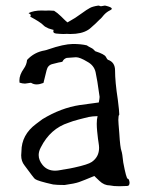

<svg xmlns="http://www.w3.org/2000/svg" viewBox="-20 -662 523 686"><path d="M308.1 -83.5Q334 -101.6 334 -133.8Q334 -137.7 333.5 -142.1Q333 -146.5 332 -153.3L330.1 -166Q328.1 -183.1 327.1 -193.4Q325.7 -208 325.7 -219.7Q325.7 -235.8 328.6 -247.1Q323.2 -247.1 311.5 -246.1Q300.3 -244.6 297.4 -244.1L279.3 -239.7L260.7 -234.9Q239.7 -229.5 225.1 -223.6Q159.7 -202.6 126 -135.7Q118.2 -121.6 118.2 -107.9Q118.2 -89.4 132.3 -72.3Q148.9 -52.2 176.8 -52.2Q185.5 -52.2 195.3 -54.2Q196.3 -54.2 201.2 -55.2L206.5 -56.2L212.4 -57.1Q231.4 -60.1 246.1 -63.5Q294.9 -74.2 308.1 -83.5ZM406.7 3.4Q385.3 3.4 372.6 0.5Q352.1 0.5 335.4 -15.6L316.9 -33.2Q278.3 -17.1 262.5 -11.5Q246.6 -5.9 210.9 -1Q183.1 -1 169.9 -2.9Q114.7 -15.1 105 -22.5Q100.6 -25.9 67.4 -71.3Q55.7 -85.9 55.7 -106.9Q55.7 -113.8 56.6 -121.1Q56.6 -180.2 108.9 -219.2Q126 -231.4 131.8 -236.3Q197.8 -276.4 264.6 -286.6L333 -295.9Q335.9 -310.5 335.9 -315.9Q327.1 -379.9 321.5 -404.3Q315.9 -428.7 292 -441.4Q265.6 -457.5 251.5 -457.5Q247.6 -457.5 218.3 -455.1Q207.5 -451.7 203.6 -442.4Q203.1 -440.9 196.3 -439.9Q189.5 -439 181.9 -436.8Q174.3 -434.6 167 -433.1Q150.9 -429.2 146.5 -411.1L135.3 -365.7Q121.6 -360.4 110.8 -360.4Q100.6 -360.4 92.8 -365.2Q91.8 -366.2 89.4 -366.2Q85.9 -366.2 76.7 -364.3Q73.2 -363.3 69.3 -363.3Q60.5 -363.3 49.8 -366.7L49.3 -374.5Q49.3 -394.5 64.9 -416.5Q75.2 -430.7 76.7 -447.8Q102.1 -475.6 140.1 -481.9Q145.5 -482.9 153.3 -485.8Q207 -504.4 240.2 -504.9Q269.5 -504.9 290 -500Q295.4 -496.1 305.2 -491.2Q313 -487.8 320.3 -479Q353.5 -468.3 358.2 -459Q362.8 -449.7 366.2 -448.2Q391.1 -439.5 391.1 -410.2Q391.1 -369.6 400.9 -306.2Q406.2 -264.6 406.2 -252.4Q402.8 -249.5 402.8 -233.4Q402.8 -225.6 406.2 -186.5Q409.2 -134.3 414.1 -122.1Q417 -114.3 420.4 -81.5Q431.2 -23.9 436.3 -23.4Q441.4 -22.9 442.9 -9.8Q442.9 2 435.1 2.4Q419.4 3.4 406.7 3.4ZM367.7 -638.7Q379.4 -634.8 379.4 -630.9Q379.4 -627.9 373 -625Q360.8 -619.1 351.1 -608.4L343.3 -599.1Q338.9 -594.2 334.5 -590.8L322.3 -578.6L303.2 -561.5Q298.8 -557.6 293.9 -554.7Q271 -540.5 231.4 -540.5Q225.1 -540.5 218.8 -541Q212.9 -540.5 206.5 -540.5Q200.7 -540.5 194.3 -541Q177.7 -541.5 173.3 -544.4Q170.4 -546.4 170.4 -549.8Q170.4 -552.2 171.4 -555.2L167.5 -556.2L162.6 -557.6Q156.7 -559.1 153.3 -560.5Q140.1 -566.4 136.2 -570.8Q129.9 -577.6 116.7 -585.9L104.5 -593.3L92.3 -600.1Q89.8 -601.6 88.9 -602.5Q87.9 -603.5 87.9 -604.5Q87.9 -605 88.4 -605Q90.3 -606.4 90.3 -607.9Q90.3 -608.9 88.9 -610.4L82 -615.2Q100.1 -624.5 129.4 -624.5Q135.7 -624.5 142.6 -624Q148.4 -624.5 154.8 -624.5Q164.1 -624.5 173.3 -623.5Q184.6 -616.7 198.2 -603.5L209 -592.8Q215.3 -586.4 221.2 -582Q239.7 -592.3 248.5 -598.1L273.9 -615.7Q289.1 -627 300.8 -633.3Q309.6 -638.7 331.5 -642.1L335.9 -641.1L340.3 -639.6Q344.7 -640.6 355 -642.1L361.3 -640.6Z"/></svg>

Font: Kurland
Style: Regular
Weight: 400
Designer: GGBot
Version: 0.22